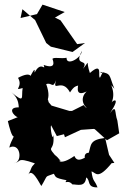

<svg xmlns="http://www.w3.org/2000/svg" viewBox="-20 -790 551 831"><path d="M475 -85 452 -120 435 -193C367 -185 375 -163 364 -128C393 -122 341 -144 347 -105C350 -114 316 -80 302 -115C236 -69 229 -103 243 -93C202 -146 192 -115 237 -97C169 -174 219 -120 211 -206C208 -174 196 -237 201 -248L226 -201L257 -209L261 -196L330 -228L385 -232L390 -231L443 -183L496 -213L488 -268C475 -303 486 -341 456 -300C507 -377 465 -354 463 -346C487 -399 441 -446 475 -406C451 -465 463 -471 415 -479C417 -463 436 -500 413 -454C401 -454 429 -527 369 -474C350 -528 372 -530 339 -492C369 -540 295 -498 335 -570C331 -537 267 -503 268 -540C245 -535 212 -544 207 -535C212 -522 222 -490 169 -509C179 -478 158 -530 130 -476C128 -481 138 -512 105 -448C119 -449 121 -487 58 -453C82 -413 33 -396 78 -409C71 -369 90 -340 29 -391C78 -351 50 -307 70 -325C2 -330 44 -284 57 -283L14 -266C20 -240 32 -192 42 -200C45 -214 8 -136 26 -154C73 -168 76 -82 39 -84C76 -87 45 -113 131 -83C110 -61 122 -70 100 -29C117 -72 152 7 159 15C191 -38 170 -21 213 -38C222 -25 214 -20 268 -10C255 10 275 -15 293 8C315 8 349 22 353 -22C373 -10 354 22 402 21C390 -12 382 -1 376 -48C395 -44 401 -7 465 -86C449 -79 448 -83 475 -85ZM350 -326 342 -335 292 -310H280L203 -333L187 -352C188 -313 204 -313 183 -373C156 -334 211 -342 180 -426C206 -435 207 -403 223 -443C205 -385 248 -456 283 -390C315 -440 320 -398 324 -443C310 -398 313 -374 355 -394C324 -366 338 -323 377 -313ZM314 -599 309 -606 242 -702 218 -714 260 -738 164 -770 140 -729 69 -712 77 -750 132 -703 180 -604 200 -588 294 -565 348 -604Z"/></svg>

Font: Asimov Aggro
Style: Condensed
Weight: 500
Designer: Google
Version: Version 2.000980; 2014